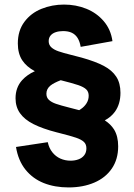

<svg xmlns="http://www.w3.org/2000/svg" viewBox="-20 -685 587 840"><path d="M280 135Q219.5 135 171.2 115.8Q123 96.5 91.2 56.8Q59.5 17 50 -42L189 -63Q194.5 -37 209 -18.8Q223.5 -0.5 244.2 8.8Q265 18 289 18Q307.5 18 323.2 12.2Q339 6.5 348.5 -5.8Q358 -18 358 -36Q358 -54 347 -64.2Q336 -74.5 312.8 -82.5Q289.5 -90.5 236 -104L228 -106Q166 -122 126.5 -142Q87 -162 67.5 -189.8Q48 -217.5 48 -255Q48 -302 76.5 -334Q99.5 -359 132.5 -373.5Q96 -393 77.5 -421Q58 -450.5 58 -495Q58 -551 86.8 -589.5Q115.5 -628 161.8 -646.5Q208 -665 260 -665Q312 -665 357.5 -646.8Q403 -628.5 434 -592.2Q465 -556 472 -505L333 -480Q329 -503.5 319.5 -518.8Q310 -534 294.5 -541.5Q279 -549 256 -549Q238 -549 223.8 -544.2Q209.5 -539.5 201.2 -529.5Q193 -519.5 193 -505Q193 -488.5 204.5 -478Q216 -467.5 235.2 -460.8Q254.5 -454 292.5 -444.5Q325 -436.5 337 -433Q397.5 -416 434 -396.8Q470.5 -377.5 488.8 -349.2Q507 -321 507 -279Q507 -230 483 -196.5Q466 -173 438.5 -158.5Q464.5 -141.5 479 -118.5Q497 -89 497 -45Q497 12 469.2 52.5Q441.5 93 392.2 114Q343 135 280 135ZM245.5 -334Q215.5 -322.5 200.5 -310.5Q183 -296 183 -275Q183 -258 194.2 -247.8Q205.5 -237.5 225 -230.8Q244.5 -224 284 -214Q286.5 -213.5 326.5 -203Q330 -205.5 334 -208Q349 -218 358.5 -233Q368 -248 368 -266Q368 -284 357 -294.2Q346 -304.5 322.8 -312.5Q299.5 -320.5 246 -334Z"/></svg>

Font: Vela Sans ExtBd
Style: Regular
Weight: 800
Designer: Principal design: Mikhail Sharanda - project Manrope.
Design modification: Ravid Balaliev
Foundry: Mikhail Sharanda
Version: Version 1.001